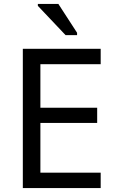

<svg xmlns="http://www.w3.org/2000/svg" viewBox="-20 -964 596 984"><path d="M97 0V-714H496V-635H187V-412H478V-334H187V-79H496V0ZM316 -784 174 -934V-944H279L375 -796V-784Z"/></svg>

Font: Noto Sans Living
Style: Regular
Weight: 400
Designer: Monotype Design Team
Foundry: Monotype Imaging Inc.
Version: Version 2.013; ttfautohint (v1.8.4.7-5d5b)